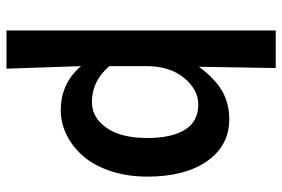

<svg xmlns="http://www.w3.org/2000/svg" viewBox="-158 -527 863 587"><g transform="rotate(90 273.5 -233.5)"><path d="M73.2 178.2V-645H188Q187.5 -603 186 -522.5Q184.6 -441.9 184.1 -410.2Q220.2 -459 258.1 -481Q295.9 -502.9 344.2 -502.9Q425.3 -502.9 472.7 -435.1Q520 -367.2 520 -252.9Q520 -191.9 503.2 -140.9Q486.3 -89.8 457.8 -56.9Q429.2 -23.9 392.8 -5.9Q356.4 12.2 316.9 12.2Q234.9 12.2 182.1 -49.8Q183.6 -12.2 186 61.8Q188.5 135.7 189.9 178.2ZM292 -83Q339.4 -83 370.6 -127.4Q401.9 -171.9 401.9 -252Q401.9 -327.1 376.5 -367.7Q351.1 -408.2 299.8 -408.2Q253.9 -408.2 218 -364.5Q182.1 -320.8 182.1 -249V-136.2Q228 -83 292 -83Z"/></g></svg>

Font: Source Sans 3 Semibold
Style: Regular
Weight: 600
Designer: Paul D. Hunt
Foundry: Adobe
Version: Version 3.052;hotconv 1.1.0;makeotfexe 2.6.0